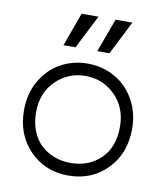

<svg xmlns="http://www.w3.org/2000/svg" viewBox="-81 -759 721 843"><g transform="rotate(10 280.0 -338.0)"><path d="M92.8 -232.9Q92.8 -186.5 107.7 -149.2Q122.6 -111.8 148.2 -88.1Q173.8 -64.5 207.5 -51.8Q241.2 -39.1 279.8 -39.1Q360.8 -39.1 413.8 -90.1Q466.8 -141.1 466.8 -232.9Q466.8 -318.4 412.1 -372.6Q357.4 -426.8 279.8 -426.8Q202.1 -426.8 147.5 -372.6Q92.8 -318.4 92.8 -232.9ZM39.1 -232.9Q39.1 -306.2 72.3 -363.8Q105.5 -421.4 160.2 -451.7Q214.8 -481.9 279.8 -481.9Q344.7 -481.9 399.7 -451.7Q454.6 -421.4 487.8 -363.8Q521 -306.2 521 -232.9Q521 -123 452.4 -53Q383.8 17.1 279.8 17.1Q176.3 17.1 107.7 -53Q39.1 -123 39.1 -232.9ZM160.2 -543 214.8 -692.9H290L213.9 -543ZM311 -543 366.2 -692.9H440.9L365.2 -543Z"/></g></svg>

Font: Kreadon Light
Style: Regular
Weight: 300
Designer: kohakuno
Foundry: StudioGnu
Version: Version 1.000;Glyphs 3.1.2 (3151)